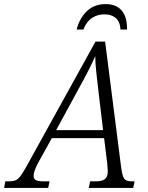

<svg xmlns="http://www.w3.org/2000/svg" viewBox="-75 -917 724 937"><path d="M-55 0 -49 -32H-32Q-12 -32 0.5 -37Q13 -42 25.5 -58.5Q38 -75 57 -110L391 -714H438L516 -102Q522 -57 531.5 -44.5Q541 -32 568 -32H582L575 0H358L365 -32H392Q423 -32 437 -43Q451 -54 451 -82Q451 -90 449.5 -103Q448 -116 448 -123L433 -243H178L111 -122Q89 -80 89 -60Q89 -44 100 -38Q111 -32 139 -32H167L160 0ZM309 -484 199 -282H428L405 -476Q400 -520 395 -563.5Q390 -607 390 -643Q374 -607 354.5 -569Q335 -531 309 -484ZM299 -773Q313 -828 349 -862.5Q385 -897 440 -897Q493 -897 519.5 -865Q546 -833 545 -773H513Q511 -811 490 -829Q469 -847 435 -847Q401 -847 374 -829.5Q347 -812 332 -773Z"/></svg>

Font: Noto Serif SemiCondensed Light
Style: Italic
Weight: 300
Width: 4
Italic angle: -12°
Designer: Monotype Design Team
Foundry: Monotype Imaging Inc.
Version: Version 2.013; ttfautohint (v1.8.4.7-5d5b)